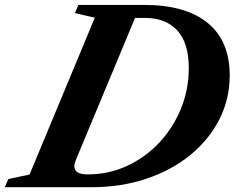

<svg xmlns="http://www.w3.org/2000/svg" viewBox="-85 -782 980 802"><path d="M-65 0 -50.5 -34 38.5 -53 311 -708 228 -727.5 242.5 -761.5H516.5Q690.5 -761.5 782.5 -686.2Q874.5 -611 874.5 -467Q874.5 -368.5 831.5 -283.8Q788.5 -199 710.8 -135.2Q633 -71.5 527.5 -35.8Q422 0 296.5 0ZM280.5 -53.5Q369.5 -53.5 446.2 -89.2Q523 -125 580.8 -186.8Q638.5 -248.5 671 -328.5Q703.5 -408.5 703.5 -497Q703.5 -603.5 655.2 -655.2Q607 -707 522 -707H479L231.5 -113Q225.5 -99 225.5 -88Q225.5 -53.5 280.5 -53.5Z"/></svg>

Font: Libre Caslon Text Bold
Style: Italic
Weight: 700
Italic angle: -22.583°
Designer: Pablo Impallari, Rodrigo Fuenzalida, Katja Schimmel
Foundry: Pablo Impallari, Rodrigo Fuenzalida
Version: Version 2.000